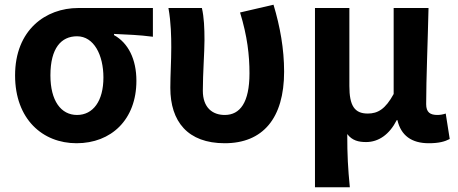

<svg xmlns="http://www.w3.org/2000/svg" viewBox="-20 -594 1942 815"><path d="M305 14C452 14 559 -86 559 -251C559 -343 524 -412 464 -445V-450C523 -447 568 -446 629 -438V-560H312C174 -560 44 -467 44 -274C44 -88 161 14 305 14ZM307 -106C239 -106 194 -166 194 -274C194 -390 240 -440 307 -440C379 -440 419 -360 419 -265C419 -165 375 -106 307 -106Z M934 14C1095 14 1186 -91 1186 -290C1186 -386 1169 -481 1141 -574L999 -541C1030 -440 1039 -359 1039 -283C1039 -159 999 -106 934 -106C882 -106 841 -137 841 -209C841 -282 848 -373 848 -423C848 -475 846 -521 837 -560H695C706 -499 707 -437 707 -393C707 -333 703 -278 703 -221C703 -78 777 14 934 14Z M1463 -560H1317V201H1465C1457 120 1454 66 1454 -25C1475 3 1503 9 1534 9C1587 9 1633 -23 1664 -84H1667C1682 -19 1727 14 1800 14C1843 14 1868 7 1889 -4L1872 -112C1860 -108 1848 -106 1837 -106C1806 -106 1789 -117 1789 -152C1789 -256 1796 -424 1799 -560H1651V-195C1616 -131 1584 -112 1541 -112C1485 -112 1463 -145 1463 -229Z"/></svg>

Font: Spoqa Han Sans Neo Bold
Style: Bold
Weight: 700
Designer: [Spoqa Han Sans Neo] Dong-huui Kim  Younghwa Kang  Yujin Lee  [Noto Sans] Ryoko NISHIZUKA  (kana & ideographs); Paul D. 
Foundry: Spoqa (http://www.spoqa-han-sans.com)
Version: Version 1.100;hotconv 1.0.109;makeotfexe 2.5.65596